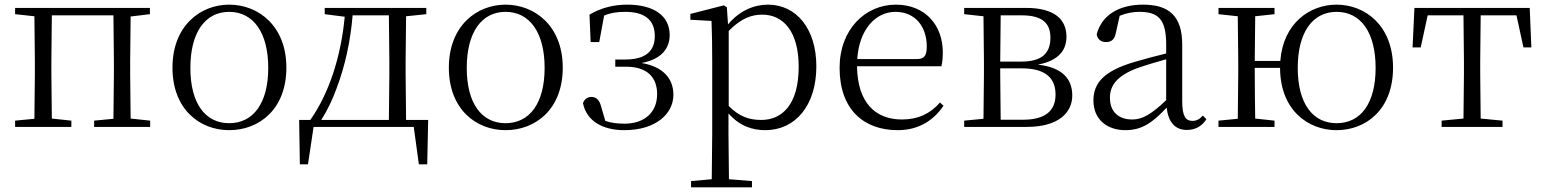

<svg xmlns="http://www.w3.org/2000/svg" viewBox="-20 -546 6642 826"><path d="M45 -485 128 -476 130 -285V-227L128 -35L45 -27V0H287V-27L203 -36L201 -227V-285L203 -480H468L470 -285V-227L468 -35L385 -27V0H626V-27L542 -36L540 -227V-285L542 -475L625 -485V-512H45Z M966 14C1093 14 1212 -74 1212 -255C1212 -435 1091 -526 966 -526C842 -526 722 -435 722 -255C722 -75 840 14 966 14ZM966 -16C863 -16 799 -101 799 -254C799 -407 863 -495 966 -495C1069 -495 1134 -407 1134 -254C1134 -101 1069 -16 966 -16Z M1377 -485 1463 -474C1447 -303 1396 -145 1315 -30H1267L1270 161H1305L1329 0H1760L1782 161H1818L1822 -30H1727L1725 -227V-285L1727 -476L1814 -485V-512H1377ZM1653 -30H1362C1389 -72 1411 -119 1428 -166C1465 -263 1488 -371 1497 -480H1653L1655 -285V-227Z M2155 14C2282 14 2401 -74 2401 -255C2401 -435 2280 -526 2155 -526C2031 -526 1911 -435 1911 -255C1911 -75 2029 14 2155 14ZM2155 -16C2052 -16 1988 -101 1988 -254C1988 -407 2052 -495 2155 -495C2258 -495 2323 -407 2323 -254C2323 -101 2258 -16 2155 -16Z M2666 14C2802 14 2877 -57 2877 -138C2877 -208 2833 -259 2740 -275C2826 -291 2861 -338 2861 -395C2861 -477 2795 -526 2678 -526C2619 -526 2565 -512 2516 -483L2521 -365H2558L2579 -479C2607 -491 2636 -495 2670 -495C2755 -495 2796 -459 2797 -393C2798 -326 2757 -290 2670 -290H2627V-259H2673C2768 -259 2807 -210 2807 -141C2807 -62 2752 -14 2667 -14C2636 -14 2609 -17 2584 -26L2566 -88C2559 -116 2545 -129 2524 -129C2508 -129 2494 -120 2488 -102C2504 -24 2574 14 2666 14Z M3272 14C3401 14 3492 -91 3492 -261C3492 -422 3406 -526 3284 -526C3225 -526 3162 -501 3112 -441L3107 -515L3094 -523L2950 -486V-461L3041 -456C3043 -406 3044 -351 3044 -282V30L3042 225L2953 233V260H3215V233L3116 225L3114 30V-58C3162 -3 3218 14 3272 14ZM3115 -413C3168 -467 3213 -483 3259 -483C3351 -483 3416 -409 3416 -259C3416 -94 3343 -30 3255 -30C3203 -30 3161 -44 3115 -90Z M3842 14C3930 14 3995 -26 4039 -91L4024 -105C3982 -57 3930 -32 3860 -32C3748 -32 3669 -102 3667 -261H4030C4034 -277 4036 -297 4036 -321C4036 -438 3960 -526 3834 -526C3703 -526 3592 -420 3592 -254C3592 -74 3697 14 3842 14ZM3668 -292C3676 -418 3746 -495 3832 -495C3918 -495 3967 -431 3967 -346C3967 -309 3958 -292 3925 -292Z M4210 0H4396C4540 0 4593 -66 4593 -135C4593 -207 4550 -256 4445 -268C4540 -286 4568 -335 4568 -388C4568 -463 4516 -512 4394 -512H4128V-485L4211 -476L4213 -285V-227L4211 -35L4128 -27V0ZM4285 -480H4376C4464 -480 4499 -446 4499 -384C4499 -314 4459 -281 4373 -281H4283ZM4283 -252H4375C4482 -252 4521 -207 4521 -139C4521 -70 4477 -31 4382 -31H4285L4283 -227Z M5086 13C5121 13 5150 -2 5170 -33L5155 -49C5139 -32 5127 -26 5110 -26C5081 -26 5066 -45 5066 -111V-354C5066 -476 5010 -526 4898 -526C4791 -526 4719 -479 4698 -398C4702 -377 4716 -365 4738 -365C4761 -365 4776 -376 4781 -407L4797 -478C4826 -490 4854 -495 4881 -495C4961 -495 4997 -466 4997 -354V-316C4952 -305 4903 -292 4859 -279C4731 -241 4684 -190 4684 -114C4684 -31 4744 14 4821 14C4893 14 4938 -18 4999 -83C5006 -23 5033 13 5086 13ZM4997 -115C4931 -52 4893 -32 4851 -32C4793 -32 4755 -64 4755 -126C4755 -179 4787 -221 4873 -253C4910 -266 4954 -279 4997 -291Z M5730 -16C5627 -16 5563 -101 5563 -254C5563 -407 5627 -495 5730 -495C5834 -495 5898 -407 5898 -254C5898 -101 5834 -16 5730 -16ZM5730 14C5856 14 5973 -74 5973 -255C5973 -435 5854 -526 5730 -526C5614 -526 5500 -445 5488 -284H5378L5380 -476L5463 -485V-512H5222V-485L5305 -476L5307 -285V-227L5305 -35L5222 -27V0H5463V-27L5380 -36C5379 -91 5378 -176 5378 -254H5487C5487 -75 5605 14 5730 14Z M6275 0H6444V-27L6350 -36L6348 -227V-285L6350 -480H6504L6534 -342H6568L6561 -512H6065L6057 -342H6092L6122 -480H6276L6278 -285V-227L6276 -36L6182 -27V0Z"/></svg>

Font: Noto Serif JP Light
Style: Regular
Weight: 300
Designer: Ryoko NISHIZUKA 西塚涼子 (kana & ideographs); Frank Grießhammer (Latin, Greek & Cyrillic); Wenlong ZHANG 张文龙 (bopomofo); San
Foundry: Adobe
Version: Version 2.001;hotconv 1.1.0;makeotfexe 2.6.0